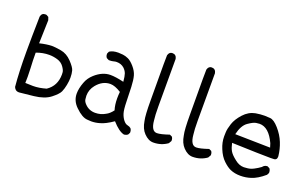

<svg xmlns="http://www.w3.org/2000/svg" viewBox="-86 -1142 2538 1583"><g transform="rotate(20 1183.5 -351.0)"><path d="M130 2H123Q95 2 82 -29Q70 -154 70 -336Q70 -453 74 -643Q81 -677 112 -677L123 -676L142 -665L151 -639L145 -435Q208 -450 253 -451Q280 -451 333 -442Q386 -433 428.5 -388.5Q471 -344 478 -317.5Q485 -291 485 -256Q485 -228 478 -191.5Q471 -155 459 -128Q447 -101 396 -61Q345 -21 253.5 -11Q162 -1 130 2ZM218 -87Q271 -87 332 -105Q410 -157 410 -258Q410 -260 409 -277Q408 -294 387.5 -323Q367 -352 330 -363Q293 -374 257 -374Q201 -374 145 -353Q145 -281 149 -218Q151 -182 151 -145L150 -89Q190 -87 218 -87Z M1060 33Q1013 23 953 -45Q888 0 842 12Q805 23 769 23L735 21Q688 19 628 -40Q578 -88 578 -152Q578 -198 599 -253Q615 -298 654 -333Q719 -391 788 -391Q834 -391 906 -374Q902 -421 894 -443.5Q886 -466 866 -485Q839 -509 800 -509Q786 -509 773 -505Q757 -501 742 -501H732L712 -511Q701 -524 701 -542V-548L710 -567Q738 -586 786 -586Q803 -586 826 -583.5Q849 -581 874.5 -569.5Q900 -558 930 -523.5Q960 -489 970 -453Q980 -417 982.5 -357Q985 -297 986.5 -228Q988 -159 997.5 -128.5Q1007 -98 1024.5 -75.5Q1042 -53 1061.5 -49Q1081 -45 1092 -35Q1102 -22 1102 -4V2L1092 21Q1079 31 1060 33ZM774 -54Q823 -54 863 -78Q892 -92 919 -128Q905 -171 905 -230Q905 -257 908 -286Q853 -321 813 -321Q745 -321 694 -259Q659 -216 659 -163Q659 -153 661.5 -132.5Q664 -112 683 -93Q720 -54 774 -54Z M1308 12Q1265 12 1226 -29Q1191 -65 1181 -129Q1170 -175 1170 -308L1169 -621Q1169 -677 1170 -703Q1179 -735 1206 -735Q1240 -735 1247 -699V-282Q1247 -203 1253 -161Q1261 -71 1310 -71Q1343 -71 1416 -96L1436 -87Q1446 -75 1446 -57V-51L1432 -27Q1378 12 1308 12Z M1653 12Q1610 12 1571 -29Q1536 -65 1526 -129Q1515 -175 1515 -308L1514 -621Q1514 -677 1515 -703Q1524 -735 1551 -735Q1585 -735 1592 -699V-282Q1592 -203 1598 -161Q1606 -71 1655 -71Q1688 -71 1761 -96L1781 -87Q1791 -75 1791 -57V-51L1777 -27Q1723 12 1653 12Z M2077 24Q2027 24 1988 7Q1958 -6 1922 -40Q1886 -74 1863 -131Q1841 -183 1841 -236Q1841 -241 1842 -271.5Q1843 -302 1858.5 -349Q1874 -396 1917.5 -444Q1961 -492 2019 -503Q2060 -510 2098 -510Q2113 -510 2146 -507.5Q2179 -505 2222.5 -455.5Q2266 -406 2288.5 -350Q2311 -294 2317 -235V-230Q2317 -203 2294 -200Q2288 -199 2261 -199Q2181 -199 1921 -208Q1929 -169 1943.5 -142.5Q1958 -116 2002 -82Q2039 -52 2080 -52Q2086 -52 2112 -54.5Q2138 -57 2166 -71.5Q2194 -86 2220 -105Q2236 -126 2259 -126H2263L2282 -116Q2292 -102 2292 -84V-78L2282 -59Q2220 -6 2167 10Q2124 24 2077 24ZM2229 -278 2218 -313Q2163 -433 2081 -433Q2075 -433 2051.5 -430Q2028 -427 1984 -396.5Q1940 -366 1921 -284Z"/></g></svg>

Font: Xiaolai SC
Style: Regular
Weight: 400
Designer: Nozomi Seto 瀬戸のぞみ
Version: Version 3.11;December 4, 2020;FontCreator 13.0.0.2613 64-bit